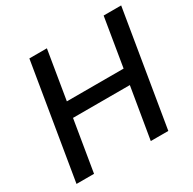

<svg xmlns="http://www.w3.org/2000/svg" viewBox="-160 -892 1060 1056"><g transform="rotate(-30 370.5 -364.0)"><path d="M33.7 0 154.3 -727.5H265.6L214.8 -419.9H575.2L626 -727.5H737.3L616.7 0H505.4L559.6 -324.2H198.7L145 0Z"/></g></svg>

Font: Inter 16pt Medium
Style: Italic
Weight: 500
Italic angle: -9.3988°
Version: Version 4.001;git-66647c0bb